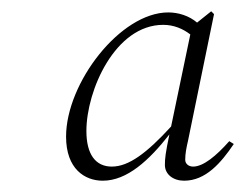

<svg xmlns="http://www.w3.org/2000/svg" viewBox="-20 -741 434 340"><path d="M133 -509C133 -581 184 -697 269 -697C288 -697 304 -690 317 -680L283 -517C240 -470 208 -446 178 -446C149 -446 133 -468 133 -509ZM306 -421C344 -421 371 -452 394 -486L386 -491C363 -465 340 -446 322 -446C314 -446 308 -451 308 -458C308 -469 310 -479 313 -492L359 -716L354 -721L329 -701C315 -713 296 -719 278 -719C193 -719 97 -594 97 -499C97 -442 130 -421 162 -421C205 -421 244 -457 280 -503C273 -470 272 -460 272 -449C272 -432 287 -421 306 -421Z"/></svg>

Font: Source Serif 4 Display Light
Style: Italic
Weight: 300
Italic angle: -12°
Designer: Frank Grießhammer
Foundry: Adobe Systems Incorporated
Version: Version 4.004;hotconv 1.0.117;makeotfexe 2.5.65602